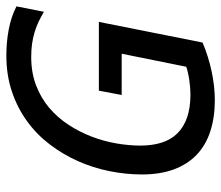

<svg xmlns="http://www.w3.org/2000/svg" viewBox="-66 -621 696 604"><g transform="rotate(-90 282.0 -319.0)"><path d="M546.9 -528.8Q531.2 -538.1 515.4 -545.7Q499.5 -553.2 482.2 -558.3Q464.8 -563.5 445.8 -566.2Q426.8 -568.8 404.8 -568.8Q355.5 -568.8 315.4 -553.5Q275.4 -538.1 244.6 -512Q213.9 -485.8 191.4 -451.4Q168.9 -417 154.3 -378.7Q139.6 -340.3 132.8 -300.8Q126 -261.2 126 -225.1Q126 -188 135.3 -158.7Q144.5 -129.4 164.1 -109.4Q183.6 -89.4 214.1 -78.6Q244.6 -67.9 287.1 -67.9Q296.4 -67.9 308.1 -68.8Q319.8 -69.8 331.8 -71.5Q343.8 -73.2 354.7 -75.7Q365.7 -78.1 374 -81.1L415 -284.2H285.2L298.8 -356H515.1L450.2 -29.8Q406.2 -11.2 359.1 -1.2Q312 8.8 269 8.8Q214.4 8.8 170.9 -5.4Q127.4 -19.5 97.4 -48.1Q67.4 -76.7 51.3 -119.6Q35.2 -162.6 35.2 -220.2Q35.2 -271.5 45.7 -323.2Q56.2 -375 77.4 -422.4Q98.6 -469.7 129.9 -510.7Q161.1 -551.8 202.9 -582Q244.6 -612.3 296.1 -629.6Q347.7 -647 409.2 -647Q452.1 -647 491.9 -639.4Q531.7 -631.8 564 -615.2Z"/></g></svg>

Font: Code New Roman
Style: Italic
Weight: 400
Italic angle: -11°
Monospace: yes
Designer: Sam Radian
Foundry: Code New Roman
Version: Version 1.508 October 19, 2014